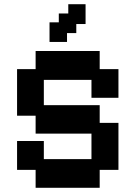

<svg xmlns="http://www.w3.org/2000/svg" viewBox="-20 -880 643 911"><path d="M149 11V-74H61V-211H188V-125H414V-246H149V-331H61V-552H149V-638H453V-552H542V-416H414V-501H188V-381H453V-297H542V-74H453V11ZM215 -681V-774H259V-816H304V-860H386V-766H342V-723H298V-681Z"/></svg>

Font: Pixelify Sans
Style: Bold
Weight: 700
Designer: Stefie Justprince
Foundry: Typecalism Foundryline
Version: Version 1.000